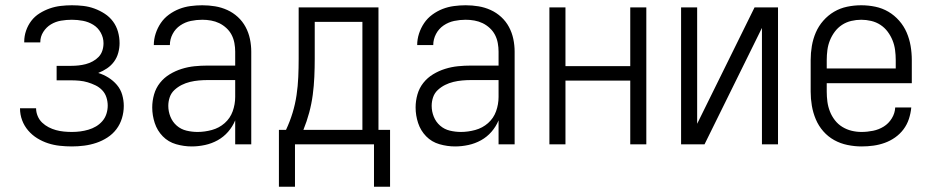

<svg xmlns="http://www.w3.org/2000/svg" viewBox="-20 -548 3540 729"><path d="M253 8Q230 8 207 5.5Q184 3 162.5 -4Q141 -11 121.5 -23Q102 -35 87 -52.5Q72 -70 64 -91.5Q56 -113 56 -136V-137H117Q117 -122 123 -107.5Q129 -93 140 -82.5Q151 -72 164.5 -65Q178 -58 192.5 -54Q207 -50 222.5 -48.5Q238 -47 253 -47Q269 -47 284.5 -49Q300 -51 315.5 -55.5Q331 -60 344.5 -68Q358 -76 368.5 -88Q379 -100 384 -115.5Q389 -131 389 -147Q389 -163 384 -178.5Q379 -194 368 -205.5Q357 -217 342.5 -224Q328 -231 313 -235.5Q298 -240 282 -241.5Q266 -243 250 -243H195V-298H250Q264 -298 278 -299.5Q292 -301 305.5 -304.5Q319 -308 332 -315Q345 -322 354.5 -332Q364 -342 368.5 -355.5Q373 -369 373 -384Q373 -405 362.5 -424Q352 -443 334 -454Q316 -465 295 -469Q274 -473 253 -473Q232 -473 211.5 -469.5Q191 -466 173.5 -455.5Q156 -445 144.5 -427Q133 -409 133 -388V-387H72V-390Q72 -411 79 -431.5Q86 -452 99 -469Q112 -486 130.5 -497.5Q149 -509 169 -516Q189 -523 210.5 -525.5Q232 -528 253 -528Q275 -528 296.5 -525.5Q318 -523 338.5 -515.5Q359 -508 377.5 -496Q396 -484 409 -466.5Q422 -449 428 -427.5Q434 -406 434 -384Q434 -366 429 -347.5Q424 -329 413 -314Q402 -299 386.5 -288.5Q371 -278 353 -271Q373 -265 391.5 -253.5Q410 -242 424 -225.5Q438 -209 444 -188Q450 -167 450 -146Q450 -122 443 -99Q436 -76 422 -57.5Q408 -39 388 -26Q368 -13 345.5 -5.5Q323 2 299.5 5Q276 8 253 8Z M708 8Q678 8 648.5 -0.5Q619 -9 598 -30.5Q577 -52 567.5 -81Q558 -110 558 -140Q558 -165 565 -189.5Q572 -214 587.5 -233.5Q603 -253 624.5 -266Q646 -279 670 -286.5Q694 -294 718.5 -296.5Q743 -299 768 -299H873V-352Q873 -368 870 -384.5Q867 -401 859.5 -415.5Q852 -430 839.5 -441.5Q827 -453 812.5 -460Q798 -467 781.5 -470Q765 -473 748 -473Q726 -473 704.5 -468.5Q683 -464 664.5 -451.5Q646 -439 635.5 -419Q625 -399 625 -377H564Q564 -399 571 -420.5Q578 -442 590.5 -460.5Q603 -479 621.5 -492.5Q640 -506 660.5 -514Q681 -522 703.5 -525Q726 -528 748 -528Q773 -528 797 -524Q821 -520 843 -510Q865 -500 883 -483.5Q901 -467 912.5 -445.5Q924 -424 929 -400Q934 -376 934 -352V0H873V-91Q863 -67 846 -47.5Q829 -28 806.5 -15.5Q784 -3 758.5 2.5Q733 8 708 8ZM730 -47Q757 -47 784.5 -54.5Q812 -62 833 -80.5Q854 -99 863.5 -125.5Q873 -152 873 -180V-244H768Q752 -244 735 -242.5Q718 -241 701.5 -237Q685 -233 670 -225.5Q655 -218 642.5 -206.5Q630 -195 624.5 -179Q619 -163 619 -146Q619 -125 627 -105Q635 -85 651 -71Q667 -57 688 -52Q709 -47 730 -47Z M1400 161V0H1100V161H1039V-55H1066Q1081 -87 1091 -120Q1101 -153 1106 -187Q1111 -221 1112.5 -255.5Q1114 -290 1114 -325V-520H1417V-55H1461V161ZM1356 -55V-465H1175V-325Q1175 -291 1173.5 -256.5Q1172 -222 1167.5 -188Q1163 -154 1154 -120.5Q1145 -87 1132 -55Z M1708 8Q1678 8 1648.5 -0.5Q1619 -9 1598 -30.5Q1577 -52 1567.5 -81Q1558 -110 1558 -140Q1558 -165 1565 -189.5Q1572 -214 1587.5 -233.5Q1603 -253 1624.5 -266Q1646 -279 1670 -286.5Q1694 -294 1718.5 -296.5Q1743 -299 1768 -299H1873V-352Q1873 -368 1870 -384.5Q1867 -401 1859.5 -415.5Q1852 -430 1839.5 -441.5Q1827 -453 1812.5 -460Q1798 -467 1781.5 -470Q1765 -473 1748 -473Q1726 -473 1704.5 -468.5Q1683 -464 1664.5 -451.5Q1646 -439 1635.5 -419Q1625 -399 1625 -377H1564Q1564 -399 1571 -420.5Q1578 -442 1590.5 -460.5Q1603 -479 1621.5 -492.5Q1640 -506 1660.5 -514Q1681 -522 1703.5 -525Q1726 -528 1748 -528Q1773 -528 1797 -524Q1821 -520 1843 -510Q1865 -500 1883 -483.5Q1901 -467 1912.5 -445.5Q1924 -424 1929 -400Q1934 -376 1934 -352V0H1873V-91Q1863 -67 1846 -47.5Q1829 -28 1806.5 -15.5Q1784 -3 1758.5 2.5Q1733 8 1708 8ZM1730 -47Q1757 -47 1784.5 -54.5Q1812 -62 1833 -80.5Q1854 -99 1863.5 -125.5Q1873 -152 1873 -180V-244H1768Q1752 -244 1735 -242.5Q1718 -241 1701.5 -237Q1685 -233 1670 -225.5Q1655 -218 1642.5 -206.5Q1630 -195 1624.5 -179Q1619 -163 1619 -146Q1619 -125 1627 -105Q1635 -85 1651 -71Q1667 -57 1688 -52Q1709 -47 1730 -47Z M2066 0V-520H2127V-297H2373V-520H2434V0H2373V-242H2127V0Z M2566 0V-520H2627V-78L2845 -520H2934V0H2873V-442L2655 0Z M3251 8Q3225 8 3198 2.5Q3171 -3 3147.5 -16Q3124 -29 3106 -49.5Q3088 -70 3077.5 -95Q3067 -120 3062.5 -146.5Q3058 -173 3058 -200V-320Q3058 -347 3062.5 -373.5Q3067 -400 3077.5 -424.5Q3088 -449 3106 -469.5Q3124 -490 3147 -503.5Q3170 -517 3196.5 -522.5Q3223 -528 3250 -528Q3277 -528 3303.5 -522.5Q3330 -517 3353 -503.5Q3376 -490 3394 -469.5Q3412 -449 3422.5 -424.5Q3433 -400 3437.5 -373.5Q3442 -347 3442 -320V-232H3119V-200Q3119 -181 3121.5 -162Q3124 -143 3131 -125Q3138 -107 3150 -91.5Q3162 -76 3178.5 -66Q3195 -56 3213.5 -51.5Q3232 -47 3251 -47Q3273 -47 3295 -51.5Q3317 -56 3335.5 -67.5Q3354 -79 3366 -98.5Q3378 -118 3379 -140H3440Q3438 -118 3431 -96.5Q3424 -75 3410.5 -57Q3397 -39 3378.5 -26Q3360 -13 3339 -5.5Q3318 2 3296 5Q3274 8 3251 8ZM3119 -288H3381V-320Q3381 -339 3378.5 -358Q3376 -377 3369 -394.5Q3362 -412 3350.5 -427.5Q3339 -443 3323 -453.5Q3307 -464 3288 -468.5Q3269 -473 3250 -473Q3231 -473 3212 -468.5Q3193 -464 3177 -453.5Q3161 -443 3149.5 -427.5Q3138 -412 3131 -394.5Q3124 -377 3121.5 -358Q3119 -339 3119 -320Z"/></svg>

Font: Iosevka Custom Light
Style: Regular
Weight: 300
Monospace: yes
Designer: Belleve Invis
Foundry: Belleve Invis
Version: Version 27.3.5